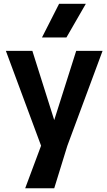

<svg xmlns="http://www.w3.org/2000/svg" viewBox="-20 -800 570 1020"><path d="M268.1 -162.1 384.8 -529.8H524.9L337.9 -25.9L268.1 200.2H113.8L198.2 -25.9L11.2 -529.8H151.9ZM293.9 -779.8H436L333 -601.1H203.1Z"/></svg>

Font: Cooper Hewitt
Style: Semibold
Weight: 709
Designer: Village Type and Design LLC
Foundry: Cooper Hewitt Smithsonian Design Museum
Version: 1.000